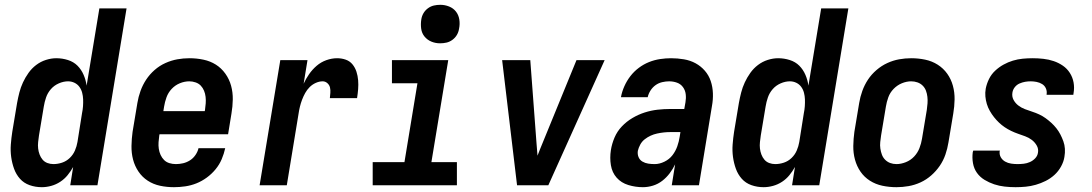

<svg xmlns="http://www.w3.org/2000/svg" viewBox="-20 -770 4540 798"><path d="M154 8Q127 8 103 -0.5Q79 -9 63 -27Q47 -45 38.5 -68.5Q30 -92 26.5 -117.5Q23 -143 25 -169.5Q27 -196 31 -222L51 -342Q55 -364 60.5 -385.5Q66 -407 75.5 -427.5Q85 -448 98.5 -467Q112 -486 130.5 -500Q149 -514 171 -521Q193 -528 214 -528Q239 -528 262.5 -520.5Q286 -513 302 -497Q318 -481 327.5 -459Q337 -437 340 -414L393 -735H506L385 0H272L284 -76Q274 -58 261 -42Q248 -26 230.5 -14.5Q213 -3 193 2.5Q173 8 154 8ZM202 -88Q220 -88 238 -94Q256 -100 270 -113.5Q284 -127 291.5 -144.5Q299 -162 302 -180L321 -300Q324 -314 325 -328.5Q326 -343 325.5 -357Q325 -371 321.5 -384.5Q318 -398 310 -409Q302 -420 289.5 -426Q277 -432 263 -432Q244 -432 224.5 -423.5Q205 -415 191.5 -399.5Q178 -384 171.5 -365Q165 -346 162 -327L142 -207Q140 -193 138.5 -179.5Q137 -166 138.5 -153Q140 -140 144.5 -128Q149 -116 157 -106.5Q165 -97 177 -92.5Q189 -88 202 -88Z M703 8Q673 8 645 2Q617 -4 594 -19Q571 -34 555.5 -57Q540 -80 533 -107Q526 -134 526.5 -163.5Q527 -193 531 -222L551 -342Q555 -367 564 -392Q573 -417 587.5 -439Q602 -461 622.5 -479Q643 -497 667.5 -508Q692 -519 717 -523.5Q742 -528 767 -528Q797 -528 825.5 -522Q854 -516 877 -501.5Q900 -487 916.5 -464Q933 -441 940.5 -413.5Q948 -386 947.5 -356.5Q947 -327 942 -298L928 -212H643L642 -207Q640 -193 639 -179Q638 -165 640 -151.5Q642 -138 647.5 -126Q653 -114 662 -105Q671 -96 684 -92Q697 -88 711 -88Q726 -88 741 -91.5Q756 -95 769.5 -103.5Q783 -112 792.5 -126Q802 -140 805 -154H916Q911 -131 901.5 -108.5Q892 -86 876 -66.5Q860 -47 839.5 -32Q819 -17 796.5 -8Q774 1 750 4.5Q726 8 703 8ZM659 -308H831L832 -313Q834 -327 835 -340.5Q836 -354 834.5 -367.5Q833 -381 828 -393Q823 -405 814.5 -414Q806 -423 793 -427.5Q780 -432 767 -432Q747 -432 727.5 -424Q708 -416 693.5 -400.5Q679 -385 672 -365.5Q665 -346 662 -327Z M1059 0 1145 -520H1258L1242 -422Q1251 -442 1264.5 -461.5Q1278 -481 1296 -496.5Q1314 -512 1336.5 -520Q1359 -528 1381 -528Q1400 -528 1417 -522Q1434 -516 1445 -502.5Q1456 -489 1461.5 -472Q1467 -455 1468.5 -436.5Q1470 -418 1468.5 -399.5Q1467 -381 1464 -362H1351Q1352 -373 1353 -384.5Q1354 -396 1351.5 -406.5Q1349 -417 1340.5 -424.5Q1332 -432 1321 -432Q1307 -432 1292.5 -425.5Q1278 -419 1267 -408Q1256 -397 1248.5 -383.5Q1241 -370 1235.5 -355.5Q1230 -341 1226.5 -326.5Q1223 -312 1221 -298L1172 0Z M1879 0H1529V-96H1661L1715 -424H1609V-520H1843L1773 -96H1879ZM1809 -590Q1790 -590 1773 -597Q1756 -604 1744.5 -618Q1733 -632 1730.5 -651Q1728 -670 1731 -689Q1733 -703 1740 -715Q1747 -727 1758.5 -735.5Q1770 -744 1783 -747Q1796 -750 1810 -750Q1829 -750 1846.5 -743Q1864 -736 1875 -722Q1886 -708 1889 -689Q1892 -670 1888 -651Q1886 -637 1879 -625Q1872 -613 1860.5 -604.5Q1849 -596 1836 -593Q1823 -590 1809 -590Z M2129 0 2067 -520H2184L2210 -173Q2211 -161 2212 -148.5Q2213 -136 2214 -123Q2219 -136 2224 -148.5Q2229 -161 2234 -173L2376 -520H2493L2259 0Z M2652 8Q2621 8 2591.5 -1Q2562 -10 2543 -31.5Q2524 -53 2519 -83.5Q2514 -114 2519 -146Q2523 -172 2534 -198Q2545 -224 2564.5 -244.5Q2584 -265 2608.5 -279.5Q2633 -294 2659.5 -302.5Q2686 -311 2712.5 -314Q2739 -317 2765 -317H2824L2829 -345Q2832 -362 2830 -378.5Q2828 -395 2818.5 -408Q2809 -421 2793.5 -426.5Q2778 -432 2761 -432Q2747 -432 2732 -428.5Q2717 -425 2704.5 -416Q2692 -407 2683.5 -393.5Q2675 -380 2672 -366H2561V-367Q2565 -389 2575 -411.5Q2585 -434 2600 -453.5Q2615 -473 2635 -488Q2655 -503 2677.5 -512Q2700 -521 2723.5 -524.5Q2747 -528 2769 -528Q2796 -528 2822.5 -523.5Q2849 -519 2871 -507Q2893 -495 2909.5 -476Q2926 -457 2934 -433Q2942 -409 2943 -382.5Q2944 -356 2939 -329L2885 0H2772L2786 -87Q2777 -68 2763.5 -50Q2750 -32 2732.5 -18.5Q2715 -5 2694 1.5Q2673 8 2652 8ZM2701 -88Q2721 -88 2741.5 -98Q2762 -108 2775 -125Q2788 -142 2795 -162Q2802 -182 2805 -202L2808 -221H2765Q2752 -221 2738.5 -219.5Q2725 -218 2711 -215Q2697 -212 2684 -206Q2671 -200 2659.5 -191Q2648 -182 2641 -169Q2634 -156 2631 -143Q2629 -129 2634 -117Q2639 -105 2650 -98.5Q2661 -92 2674 -90Q2687 -88 2701 -88Z M3154 8Q3127 8 3103 -0.5Q3079 -9 3063 -27Q3047 -45 3038.5 -68.5Q3030 -92 3026.5 -117.5Q3023 -143 3025 -169.5Q3027 -196 3031 -222L3051 -342Q3055 -364 3060.5 -385.5Q3066 -407 3075.5 -427.5Q3085 -448 3098.5 -467Q3112 -486 3130.5 -500Q3149 -514 3171 -521Q3193 -528 3214 -528Q3239 -528 3262.5 -520.5Q3286 -513 3302 -497Q3318 -481 3327.5 -459Q3337 -437 3340 -414L3393 -735H3506L3385 0H3272L3284 -76Q3274 -58 3261 -42Q3248 -26 3230.5 -14.5Q3213 -3 3193 2.5Q3173 8 3154 8ZM3202 -88Q3220 -88 3238 -94Q3256 -100 3270 -113.5Q3284 -127 3291.5 -144.5Q3299 -162 3302 -180L3321 -300Q3324 -314 3325 -328.5Q3326 -343 3325.5 -357Q3325 -371 3321.5 -384.5Q3318 -398 3310 -409Q3302 -420 3289.5 -426Q3277 -432 3263 -432Q3244 -432 3224.5 -423.5Q3205 -415 3191.5 -399.5Q3178 -384 3171.5 -365Q3165 -346 3162 -327L3142 -207Q3140 -193 3138.5 -179.5Q3137 -166 3138.5 -153Q3140 -140 3144.5 -128Q3149 -116 3157 -106.5Q3165 -97 3177 -92.5Q3189 -88 3202 -88Z M3706 8Q3676 8 3647.5 2Q3619 -4 3595.5 -19Q3572 -34 3556.5 -56.5Q3541 -79 3533.5 -106.5Q3526 -134 3526.5 -163.5Q3527 -193 3531 -222L3551 -342Q3555 -367 3564 -392Q3573 -417 3587.5 -439Q3602 -461 3623 -479Q3644 -497 3668 -508Q3692 -519 3717 -523.5Q3742 -528 3767 -528Q3797 -528 3825.5 -522Q3854 -516 3877.5 -501Q3901 -486 3917 -463.5Q3933 -441 3940.5 -413.5Q3948 -386 3947.5 -356.5Q3947 -327 3942 -298L3922 -178Q3918 -153 3909.5 -128Q3901 -103 3886 -81Q3871 -59 3850.5 -41Q3830 -23 3806 -12Q3782 -1 3756.5 3.5Q3731 8 3706 8ZM3706 -88Q3725 -88 3745 -96Q3765 -104 3779.5 -119.5Q3794 -135 3801.5 -154.5Q3809 -174 3812 -193L3832 -313Q3834 -327 3835 -340.5Q3836 -354 3834.5 -367.5Q3833 -381 3828.5 -393Q3824 -405 3815 -414Q3806 -423 3793.5 -427.5Q3781 -432 3767 -432Q3748 -432 3728.5 -424Q3709 -416 3694 -400.5Q3679 -385 3672 -365.5Q3665 -346 3662 -327L3642 -207Q3640 -193 3638.5 -179.5Q3637 -166 3639 -152.5Q3641 -139 3645.5 -127Q3650 -115 3659 -106Q3668 -97 3680 -92.5Q3692 -88 3706 -88Z M4201 8Q4178 8 4155.5 5.5Q4133 3 4112 -4Q4091 -11 4072 -22.5Q4053 -34 4040.5 -51.5Q4028 -69 4024 -91.5Q4020 -114 4023 -137L4025 -144H4136L4135 -142Q4133 -128 4139.5 -116.5Q4146 -105 4157.5 -98.5Q4169 -92 4182.5 -90Q4196 -88 4209 -88Q4222 -88 4235 -89.5Q4248 -91 4260.5 -96.5Q4273 -102 4282.5 -112Q4292 -122 4294 -135Q4297 -151 4289 -165Q4281 -179 4268.5 -188.5Q4256 -198 4241 -203.5Q4226 -209 4211.5 -214Q4197 -219 4182.5 -226Q4168 -233 4155.5 -241.5Q4143 -250 4132 -260.5Q4121 -271 4111.5 -283Q4102 -295 4094 -309Q4086 -323 4081.5 -338Q4077 -353 4075.5 -369Q4074 -385 4077 -402Q4081 -422 4090.5 -441.5Q4100 -461 4116 -476Q4132 -491 4151 -501.5Q4170 -512 4190 -518Q4210 -524 4230.5 -526Q4251 -528 4272 -528Q4294 -528 4316.5 -525.5Q4339 -523 4359.5 -516Q4380 -509 4397.5 -497Q4415 -485 4426.5 -467Q4438 -449 4442 -427.5Q4446 -406 4442 -383L4441 -376H4330V-378Q4332 -391 4327 -402.5Q4322 -414 4311.5 -420.5Q4301 -427 4288.5 -429.5Q4276 -432 4264 -432Q4252 -432 4240.5 -430Q4229 -428 4217.5 -423Q4206 -418 4198 -408Q4190 -398 4188 -386Q4185 -369 4192.5 -355Q4200 -341 4212.5 -331.5Q4225 -322 4239.5 -316.5Q4254 -311 4269.5 -306Q4285 -301 4299 -294.5Q4313 -288 4325.5 -279Q4338 -270 4349.5 -259.5Q4361 -249 4370.5 -237Q4380 -225 4387 -211.5Q4394 -198 4399.5 -183Q4405 -168 4406 -151.5Q4407 -135 4404 -118Q4401 -98 4390 -78Q4379 -58 4362.5 -43Q4346 -28 4326 -18Q4306 -8 4285 -2Q4264 4 4243 6Q4222 8 4201 8Z"/></svg>

Font: Iosevka Oblique
Style: Bold
Weight: 700
Italic angle: -9°
Monospace: yes
Designer: Belleve Invis
Foundry: Belleve Invis
Version: Version 32.5.0; ttfautohint (v1.8.4)